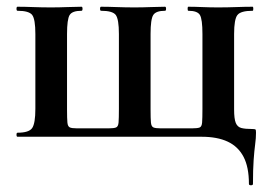

<svg xmlns="http://www.w3.org/2000/svg" viewBox="-20 -406 799 570"><path d="M719 140Q719 90 703 59.5Q687 29 656 14.5Q625 0 579 0H32Q29 0 29 -6Q29 -12 32 -12Q66.2 -12 75.6 -26Q85 -40 85 -83V-305Q85 -349 75.6 -361.5Q66.2 -374 32 -374Q29 -374 29 -380Q29 -386 32 -386Q53 -386 78.5 -385Q104 -384 131 -384Q155.7 -384 179.8 -385Q204 -386 222 -386Q225 -386 225 -380Q225 -374 222 -374Q194.5 -374 186.8 -361.5Q179 -349 179 -305V-81Q179 -53.9 180.1 -42.2Q181.2 -30.4 187.4 -27.7Q193.5 -25 208 -25H303Q317.6 -25 324.3 -27.5Q331 -30 332 -42.5Q333 -55 333 -83V-305Q333 -349 323.7 -361.5Q314.4 -374 280 -374Q277 -374 277 -380Q277 -386 280 -386Q300.5 -386 326.5 -385Q352.4 -384 379 -384Q404.1 -384 428 -385Q452 -386 470 -386Q473 -386 473 -380Q473 -374 470 -374Q443 -374 435 -361.5Q427 -349 427 -305V-81Q427 -53.9 428.1 -42.2Q429.2 -30.4 435.5 -27.7Q441.8 -25 456 -25H551Q566.4 -25 572.7 -27.5Q579 -30 580 -42.3Q581 -54.7 581 -83V-305Q581 -349 573.5 -361.5Q566.1 -374 539.1 -374Q537 -374 537 -380Q537 -386 539 -386Q558 -386 580.5 -385Q603 -384 627 -384Q655 -384 681.5 -385Q708 -386 730 -386Q732 -386 732 -380Q732 -374 730 -374Q694.7 -374 684.9 -361.5Q675 -349 675 -305V-81Q675 -53 680 -41Q685 -29 696.5 -26Q708 -23 729 -23Q737 -23 738.5 -21.6Q740 -20.2 740 -12Q740 4 737.5 22.5Q735 41 733 69Q731 97 731 140Q731 144 725 144Q719 144 719 140Z"/></svg>

Font: Cormorant Garamond Light
Style: Regular
Weight: 300
Designer: Christian Thalmann (Catharsis Fonts)
Foundry: Catharsis Fonts
Version: Version 4.001